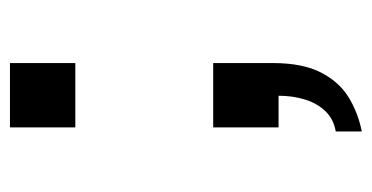

<svg xmlns="http://www.w3.org/2000/svg" viewBox="-196 -370 729 376"><g transform="rotate(-90 168.0 -181.5)"><path d="M99 163V112Q123 108 138.5 92Q154 76 161.5 52Q169 28 169 0H107V-128H233V-11Q233 47 214.5 83Q196 119 165.5 137.5Q135 156 99 163ZM107 -398V-526H233V-398Z"/></g></svg>

Font: Archivo SemiBold SemiBold
Style: Regular
Weight: 600
Version: Version 2.001